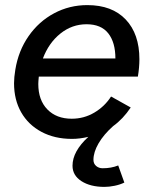

<svg xmlns="http://www.w3.org/2000/svg" viewBox="-20 -532 590 752"><path d="M35 -206Q35 -229 40 -259Q52 -333 92 -390.5Q132 -448 192 -480Q252 -512 322 -512Q419 -512 472.5 -455.5Q526 -399 526 -300Q526 -268 520 -232H132Q130 -212 130 -203Q130 -140 165.5 -103.5Q201 -67 261 -67Q309 -67 349.5 -91Q390 -115 415 -154L492 -111Q462 -66 423 -38Q386 -5 366 29.5Q346 64 346 94Q346 109 356.5 118Q367 127 382 127Q416 127 443 116L467 183Q451 191 429.5 195.5Q408 200 389 200Q334 200 299 177.5Q264 155 264 117Q264 61 326 4Q292 12 262 12Q194 12 142.5 -15.5Q91 -43 63 -92Q35 -141 35 -206ZM432 -303Q432 -366 404 -401.5Q376 -437 319 -437Q262 -437 216.5 -400.5Q171 -364 148 -303Z"/></svg>

Font: Oak Sans Medium
Style: Italic
Weight: 500
Italic angle: -9.49998°
Foundry: Erik Kennedy, Walven
Version: Version 1.000